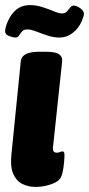

<svg xmlns="http://www.w3.org/2000/svg" viewBox="-25 -729 351 757"><path d="M115 8Q86 8 62.5 -4Q39 -16 27 -44Q15 -72 20 -120L57 -488Q61 -525 130 -525H156Q194 -525 208 -515Q222 -505 220 -487L184 -149Q181 -127 199 -127Q206 -127 211.5 -129.5Q217 -132 221 -132Q226 -132 228 -127Q230 -122 229 -107Q228 -89 225 -67Q222 -45 216 -32Q209 -14 178 -3Q147 8 115 8ZM37 -581Q26 -581 10.5 -587Q-5 -593 -5 -606Q-5 -611 -2.5 -621Q0 -631 3 -638Q31 -709 93 -709Q117 -709 142 -701Q167 -693 187.5 -684.5Q208 -676 220 -676Q232 -676 239 -684Q246 -692 252 -699.5Q258 -707 266 -707Q277 -707 291.5 -696.5Q306 -686 306 -674Q306 -667 297 -645Q285 -617 261.5 -599Q238 -581 210 -581Q186 -581 162 -589Q138 -597 117.5 -605Q97 -613 83 -613Q69 -613 62 -605Q55 -597 50 -589Q45 -581 37 -581Z"/></svg>

Font: Asap Condensed Condensed ExtraBold
Style: Italic
Weight: 800
Width: 3
Italic angle: -6°
Designer: Pablo Cosgaya
Foundry: Omnibus-Type
Version: Version 3.001; ttfautohint (v1.8.4.7-5d5b)